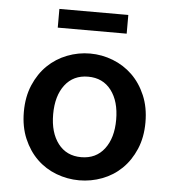

<svg xmlns="http://www.w3.org/2000/svg" viewBox="-50 -719 701 777"><g transform="rotate(5 300.0 -330.0)"><path d="M300 12Q252 12 207 -5Q162 -22 128 -55Q94 -88 73.5 -136Q53 -184 53 -245Q53 -306 73.5 -354Q94 -402 128 -435Q162 -468 207 -485.5Q252 -503 300 -503Q348 -503 393 -485.5Q438 -468 472 -435Q506 -402 526.5 -354Q547 -306 547 -245Q547 -184 526.5 -136Q506 -88 472 -55Q438 -22 393 -5Q348 12 300 12ZM300 -82Q360 -82 394 -126.5Q428 -171 428 -245Q428 -320 394 -364.5Q360 -409 300 -409Q240 -409 206 -364.5Q172 -320 172 -245Q172 -171 206 -126.5Q240 -82 300 -82ZM160 -596V-672H440V-596Z"/></g></svg>

Font: Source Code Pro Semibold
Style: Regular
Weight: 600
Monospace: yes
Designer: Paul D. Hunt, Teo Tuominen
Foundry: Adobe Systems Incorporated
Version: Version 2.030;PS 1.000;hotconv 16.6.51;makeotf.lib2.5.65220